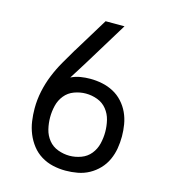

<svg xmlns="http://www.w3.org/2000/svg" viewBox="-110 -824 821 922"><g transform="rotate(15 300.0 -363.5)"><path d="M300 8Q268 8 237 1Q206 -6 179 -22.5Q152 -39 132.5 -64Q113 -89 101 -118.5Q89 -148 84.5 -179.5Q80 -211 80 -243Q80 -286 89 -328.5Q98 -371 114 -410.5Q130 -450 151.5 -487.5Q173 -525 195 -562L196 -563Q196 -563 196 -563Q196 -563 196 -563L301 -735H395L266 -524Q252 -501 237 -477.5Q222 -454 207 -430Q229 -441 253.5 -445Q278 -449 302 -449Q332 -449 361.5 -443Q391 -437 417.5 -423Q444 -409 464.5 -386.5Q485 -364 497.5 -337Q510 -310 515 -280Q520 -250 520 -221Q520 -190 515 -160.5Q510 -131 497.5 -103.5Q485 -76 464 -54Q443 -32 416.5 -17.5Q390 -3 360 2.5Q330 8 300 8ZM300 -66Q329 -66 357.5 -76.5Q386 -87 404.5 -110Q423 -133 430 -162Q437 -191 437 -220Q437 -250 430 -279Q423 -308 404.5 -331Q386 -354 358 -364.5Q330 -375 300 -375Q271 -375 242.5 -364.5Q214 -354 195.5 -331Q177 -308 170 -279Q163 -250 163 -221Q163 -191 170 -162Q177 -133 195.5 -110Q214 -87 242.5 -76.5Q271 -66 300 -66Z"/></g></svg>

Font: Iosevka Custom Extended
Style: Regular
Weight: 400
Width: 7
Monospace: yes
Designer: Belleve Invis
Foundry: Belleve Invis
Version: Version 11.2.4; ttfautohint (v1.8.4)